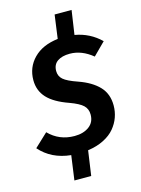

<svg xmlns="http://www.w3.org/2000/svg" viewBox="-155 -908 841 1148"><g transform="rotate(-15 265.5 -334.5)"><path d="M333 -404.8Q413.6 -376.5 457.3 -330.6Q501 -284.7 501 -212.9Q501 -174.8 488.5 -139.9Q476.1 -105 450.9 -74.7Q425.8 -44.4 383.1 -22.7Q340.3 -1 284.2 6.8L262.2 160.2H158.2L179.2 8.8Q59.1 -3.4 -12.2 -85L69.8 -162.1Q134.3 -96.2 229 -96.2Q283.7 -96.2 318.8 -122.1Q354 -147.9 354 -195.8Q354 -230.5 331.1 -252.4Q308.1 -274.4 249 -295.9Q159.7 -327.1 117.9 -372.3Q76.2 -417.5 76.2 -481.9Q76.2 -561.5 130.4 -616.7Q184.6 -671.9 280.8 -683.1L300.8 -829.1H405.8L383.8 -680.2Q476.6 -664.1 543 -599.1L467.8 -523.9Q400.4 -579.1 327.1 -579.1Q278.3 -579.1 250.2 -559.3Q222.2 -539.6 222.2 -500Q222.2 -467.8 245.6 -447.3Q269 -426.8 333 -404.8Z"/></g></svg>

Font: FiraGO SemiBold
Style: Italic
Weight: 600
Italic angle: -8°
Designer: bBox Type GmbH
Foundry: bBox Type GmbH
Version: Version 1.001;PS 001.001;hotconv 1.0.88;makeotf.lib2.5.64775